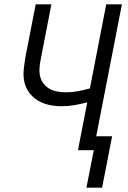

<svg xmlns="http://www.w3.org/2000/svg" viewBox="-20 -690 590 882"><path d="M377 172 411 0H338L381 -220Q351 -212 321.5 -207Q292 -202 264 -202Q234 -202 206 -208Q178 -214 154.5 -228Q131 -242 114.5 -264Q98 -286 92 -313Q86 -340 89 -370Q92 -400 97 -429L144 -670H216L167 -417Q163 -397 161.5 -377Q160 -357 164.5 -338.5Q169 -320 180.5 -305.5Q192 -291 208 -282Q224 -273 243.5 -269.5Q263 -266 283 -266Q310 -266 337.5 -271Q365 -276 393 -284L468 -670H540L422 -64H495L449 172Z"/></svg>

Font: Lode
Style: Italic
Weight: 400
Italic angle: -11°
Monospace: yes
Designer: Belleve Invis
Foundry: Belleve Invis
Version: Version 29.2.0; ttfautohint (v1.8.3)